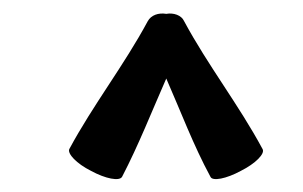

<svg xmlns="http://www.w3.org/2000/svg" viewBox="-20 -1047 459 291"><path d="M165 -779C190 -827 210 -878 232 -928C254 -878 273 -827 299 -779C302 -772 323 -776 345 -788C367 -799 382 -814 378 -821C342 -888 295 -948 259 -1015C255 -1024 243 -1028 232 -1026C220 -1028 209 -1024 204 -1015C168 -948 121 -888 85 -821C82 -814 96 -799 118 -788C140 -776 161 -772 165 -779Z"/></svg>

Font: Nupuram
Style: Regular
Weight: 400
Designer: Santhosh Thottingal (santhosh.thottingal@gmail.com)
Foundry: SMC
Version: Version 1.000